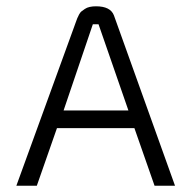

<svg xmlns="http://www.w3.org/2000/svg" viewBox="-20 -595 610 610"><path d="M97 -5H32L216 -511Q217 -514 220.5 -523.5Q224 -533 225.5 -537Q227 -541 231 -548.5Q235 -556 239 -559Q243 -562 249.5 -566.5Q256 -571 265 -573Q274 -575 285 -575Q331 -575 342 -546L536 -5H471L407 -188H161ZM275 -518 182 -244H388L293 -518Z"/></svg>

Font: Charger Pro
Style: Lit
Weight: 300
Designer: Jasper
Foundry: Cannot Into Space Fonts
Version: Version 1.09